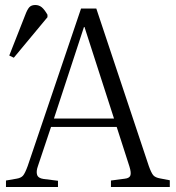

<svg xmlns="http://www.w3.org/2000/svg" viewBox="-20 -748 704 768"><path d="M35.2 -517.1 17.1 -525.9 80.1 -686Q88.9 -710 97.2 -719Q105.5 -728 121.1 -728Q135.7 -728 146.7 -719.2Q157.7 -710.4 169.9 -689V-679.2ZM3.9 0V-25.9L45.9 -33.2Q64 -36.1 72 -45.4Q80.1 -54.7 90.8 -84L304.2 -713.9H365.2L575.2 -84Q585 -56.6 593 -47.1Q601.1 -37.6 621.1 -34.2L659.2 -26.9V0H423.8V-25.9L479 -33.2Q497.6 -35.2 501.5 -46.1Q505.4 -57.1 498 -81.1L446.8 -240.2H184.1L131.8 -84Q124 -62.5 128.4 -48.8Q132.8 -35.2 153.8 -32.2L211.9 -24.9V0ZM195.8 -273.9H436L317.9 -640.1H315.9Z"/></svg>

Font: Literata Light
Style: Regular
Weight: 300
Designer: Latin by Veronika Burian and Jose Scaglione. Greek by Irene Vlachou. Cyrillic by Vera Evstafieva.
Foundry: TypeTogether
Version: Version 3.021